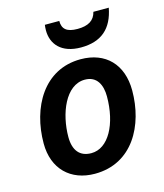

<svg xmlns="http://www.w3.org/2000/svg" viewBox="-114 -845 805 940"><g transform="rotate(-15 288.5 -375.0)"><path d="M345 -606C449 -606 507 -658 526 -759H448C438 -717 406 -698 352 -698C297 -698 275 -718 275 -759H202C201 -751 200 -742 200 -731C200 -662 245 -606 345 -606ZM251 9C442 9 532 -162 532 -338C532 -471 453 -551 327 -551C140 -551 46 -381 46 -199C46 -70 128 9 251 9ZM260 -93C202 -93 171 -130 171 -198C171 -316 223 -449 321 -449C383 -449 405 -399 405 -342C405 -202 347 -93 260 -93Z"/></g></svg>

Font: Noto Sans SemiBold
Style: Italic
Weight: 600
Italic angle: -12°
Designer: Monotype Design Team
Foundry: Monotype Imaging Inc.
Version: Version 2.013